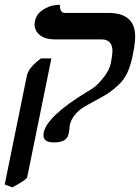

<svg xmlns="http://www.w3.org/2000/svg" viewBox="-26 -577 596 818"><path d="M26.9 221.2 -5.9 209 87.9 -252Q94.7 -289.1 148.9 -328.1H192.9L89.8 178.2Q87.9 188 26.9 221.2ZM271 -42Q271 -41 270.5 -37.1Q270 -33.2 270 -30Q270 -26.9 268.6 -19Q267.1 -11.2 266.1 -6.8Q259.3 30.3 203.1 29.8Q159.2 29.8 159.2 0Q159.2 -7.8 160.2 -12.2Q175.3 -83 345.2 -186Q358.4 -192.9 375.2 -205.3Q392.1 -217.8 416 -247.8Q439.9 -277.8 446.8 -310.1Q452.6 -342.3 453.1 -358.9Q453.1 -408.7 407.2 -409.2H207Q167 -409.2 144 -427.5Q121.1 -445.8 121.1 -474.1Q121.1 -477.1 123 -486.8Q128.9 -516.6 155.5 -534.2Q182.1 -551.8 205.6 -554.7L229 -557.1Q229 -522 250 -522H435.1Q550.3 -522 549.8 -420.9Q549.8 -392.1 540 -344.2Q531.2 -300.3 517.6 -269.5Q503.9 -238.8 480 -216.3Q456.1 -193.8 437.5 -181.4Q418.9 -168.9 377.9 -147Q341.8 -127.9 325 -116.9Q308.1 -106 292 -86.4Q275.9 -66.9 271 -42Z"/></svg>

Font: Linux Libertine O
Style: Semibold Italic
Weight: 600
Italic angle: -11.5°
Designer: Philipp H. Poll
Foundry: Philipp H. Poll
Version: Version 5.1.2